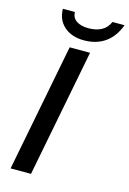

<svg xmlns="http://www.w3.org/2000/svg" viewBox="-130 -936 673 999"><g transform="rotate(15 206.0 -436.5)"><path d="M275.9 -688 142.1 0H32.2L166 -688ZM227.5 -742.2Q161.1 -742.2 120.8 -777.8Q80.6 -813.5 80.1 -872.6H144.5Q145.5 -841.3 169.7 -825.2Q193.8 -809.1 233.9 -809.1Q275.4 -809.1 304 -824.5Q332.5 -839.8 347.2 -873H412.1Q388.2 -808.1 341.3 -775.1Q294.4 -742.2 227.5 -742.2Z"/></g></svg>

Font: Arimo Medium
Style: Italic
Weight: 500
Italic angle: -12°
Designer: Steve Matteson
Foundry: Monotype Imaging Inc.
Version: Version 1.33